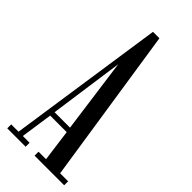

<svg xmlns="http://www.w3.org/2000/svg" viewBox="-228 -744 786 786"><g transform="rotate(45 165.5 -350.5)"><path d="M1.5 0V-22.9H43.9L144 -701.2H181.2L284.7 -22.9H331.1V0H159.7V-22.9H203.1L184.6 -161.1H88.9L68.8 -22.9H107.9V0ZM91.8 -183.6H181.2L137.2 -506.8Z"/></g></svg>

Font: Imbue
Style: Regular
Weight: 400
Designer: Tyler Finck
Foundry: Etcetera Type Company
Version: Version 0.910